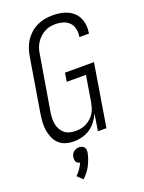

<svg xmlns="http://www.w3.org/2000/svg" viewBox="-179 -824 857 1146"><g transform="rotate(-20 250.0 -251.5)"><path d="M171 8H170Q144 8 119.5 1Q95 -6 77 -22.5Q59 -39 49 -61.5Q39 -84 34.5 -109Q30 -134 31.5 -160Q33 -186 37 -213L94 -558Q98 -582 106 -606.5Q114 -631 128 -653Q142 -675 162 -693Q182 -711 206 -722.5Q230 -734 255 -738.5Q280 -743 305 -743Q329 -743 353 -739.5Q377 -736 398 -726.5Q419 -717 436 -701.5Q453 -686 462.5 -665.5Q472 -645 475 -620.5Q478 -596 474 -572L473 -566H412L413 -570Q417 -595 411.5 -618.5Q406 -642 390.5 -658Q375 -674 352 -681Q329 -688 305 -688Q287 -688 268.5 -684.5Q250 -681 233 -671.5Q216 -662 202 -648.5Q188 -635 178 -618.5Q168 -602 162.5 -584Q157 -566 155 -549L97 -204Q94 -184 93.5 -165Q93 -146 96.5 -128Q100 -110 109 -94Q118 -78 132 -67Q146 -56 164.5 -51.5Q183 -47 202 -47Q219 -47 236.5 -50.5Q254 -54 270 -62.5Q286 -71 299.5 -83.5Q313 -96 322.5 -111.5Q332 -127 337 -144Q342 -161 345 -177L372 -341H250L259 -396H443L378 0H324L341 -107Q330 -82 313 -59.5Q296 -37 273 -21.5Q250 -6 223 1Q196 8 171 8ZM145 240 112 208Q128 193 140 175.5Q152 158 160 139Q152 138 146 134Q140 130 136.5 124Q133 118 132.5 110.5Q132 103 133 96Q134 87 138.5 78Q143 69 150.5 63Q158 57 167 54Q176 51 185 51Q194 51 202 54Q210 57 215.5 63Q221 69 222.5 78Q224 87 223 96Q216 135 196.5 173.5Q177 212 145 240Z"/></g></svg>

Font: Iosevka Curly Light
Style: Italic
Weight: 300
Italic angle: -9°
Monospace: yes
Designer: Belleve Invis
Foundry: Belleve Invis
Version: Version 22.1.2; ttfautohint (v1.8.4)